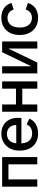

<svg xmlns="http://www.w3.org/2000/svg" viewBox="1104 -1674 582 2829"><g transform="rotate(-90 1394.5 -259.0)"><path d="M388 0V-518H495V0ZM59 0V-518H166V0ZM131 -425V-518H421V-425Z M842 12Q764 12 707 -22Q650 -56 620 -118Q590 -180 590 -262Q590 -342 622 -402Q654 -462 710 -496Q766 -530 838 -530Q909 -530 961.5 -500.5Q1014 -471 1043.5 -416.5Q1073 -362 1073 -288Q1073 -273 1072.5 -258.5Q1072 -244 1070 -234H646V-310H1004L968 -294Q969 -344 953 -378Q937 -412 907 -429.5Q877 -447 835 -447Q796 -447 764.5 -429.5Q733 -412 715 -375.5Q697 -339 697 -282V-250Q697 -168 734.5 -122Q772 -76 846 -76Q892 -76 924.5 -95.5Q957 -115 977 -157L1062 -116Q1043 -74 1011.5 -45.5Q980 -17 937.5 -2.5Q895 12 842 12Z M1503 0V-518H1610V0ZM1163 0V-518H1270V0ZM1229 -221V-314H1543V-221Z M1728 0V-518H1833V-92H1834L2040 -518H2199V0H2094V-425H2093L1888 0Z M2545 12Q2474 12 2417 -20Q2360 -52 2327 -113Q2294 -174 2294 -259Q2294 -345 2327 -405.5Q2360 -466 2416.5 -498Q2473 -530 2545 -530Q2631 -530 2686.5 -492.5Q2742 -455 2767 -381L2670 -348Q2652 -397 2620.5 -418Q2589 -439 2544 -439Q2507 -439 2475 -420Q2443 -401 2423.5 -361.5Q2404 -322 2404 -259Q2404 -197 2423.5 -157Q2443 -117 2475 -98Q2507 -79 2544 -79Q2590 -79 2621 -100.5Q2652 -122 2671 -171L2767 -138Q2742 -65 2686.5 -26.5Q2631 12 2545 12Z"/></g></svg>

Font: TikTok Sans 24pt Medium
Style: Regular
Weight: 500
Version: Version 4.000